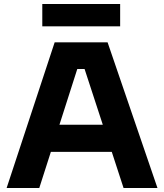

<svg xmlns="http://www.w3.org/2000/svg" viewBox="-20 -942 822 962"><path d="M582 -810.1H191.9V-921.9H582ZM176.8 0H13.2L253.9 -730H519L769 0H599.1L540 -181.2H234.9ZM277.8 -316.9H495.1L403.8 -596.2H367.2Z"/></svg>

Font: Sora
Style: Bold
Weight: 700
Designer: Jonathan Barnbrook, Julián Moncada
Foundry: Barnbrook Fonts
Version: Version 2.000